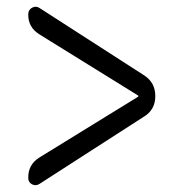

<svg xmlns="http://www.w3.org/2000/svg" viewBox="-20 -592 540 574"><path d="M97.7 -121.1 392.6 -302.7Q393.6 -302.7 393.6 -304.7Q393.6 -306.6 392.6 -306.6L97.7 -489.3Q63.5 -510.7 64.5 -549.8Q64.5 -562.5 75.7 -568.8Q86.9 -575.2 97.7 -568.4L410.2 -367.2Q444.3 -345.7 444.3 -304.7Q444.3 -263.7 410.2 -243.2L97.7 -42Q86.9 -35.2 75.7 -41Q64.5 -46.9 64.5 -59.6Q63.5 -99.6 97.7 -121.1Z"/></svg>

Font: Rounded-X Mgen+ 1mn regular
Style: Regular
Weight: 400
Designer: [Source Han Sans]
Ryoko NISHIZUKA  (kana & ideographs); Paul D. Hunt (Latin, Greek & Cyrillic); Wenlong ZHANG  (bopomofo
Version: Version 1.059.20150602